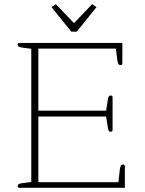

<svg xmlns="http://www.w3.org/2000/svg" viewBox="-20 -901 696 921"><path d="M227 -867 248 -881 335 -790 422 -881 443 -867 348 -749H322ZM65 -9Q65 -20 84 -22L130 -28V-667L84 -673Q74 -675 69.5 -677.5Q65 -680 65 -686Q65 -695 73 -695H567V-598Q567 -589 558 -589Q551 -589 548 -594Q545 -599 543 -611L536 -668H164V-370H489L497 -421Q499 -434 502 -438.5Q505 -443 511 -443Q520 -443 520 -434V-278Q520 -269 511 -269Q505 -269 502 -273.5Q499 -278 497 -291L489 -342H164V-27H548L555 -90Q557 -102 560 -107Q563 -112 570 -112Q579 -112 579 -103V0H73Q65 0 65 -9Z"/></svg>

Font: Maitree ExtraLight
Style: Regular
Weight: 250
Designer: CadsonDemak Team
Foundry: CadsonDemak
Version: Version 1.002